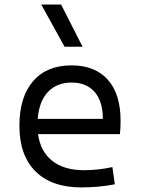

<svg xmlns="http://www.w3.org/2000/svg" viewBox="-20 -815 626 845"><path d="M337.9 9.8Q207.5 9.8 136.5 -60.5Q65.4 -130.9 65.4 -261.7Q65.4 -387.7 125.5 -457.5Q185.5 -527.3 294.9 -527.3Q397.9 -527.3 454.3 -464.4Q510.7 -401.4 510.7 -283.2Q510.7 -250.5 507.8 -224.6H147.5Q158.2 -147.5 210.4 -106.7Q262.7 -65.9 349.6 -65.9Q410.2 -65.9 474.6 -79.6L485.4 -3.9Q445.3 3.9 407.7 6.8Q370.1 9.8 337.9 9.8ZM146 -292H432.6Q432.6 -368.7 396.5 -410.2Q360.4 -451.7 295.9 -451.7Q230 -451.7 190.9 -410.2Q151.9 -368.7 146 -292ZM264.2 -609.4 161.6 -794.9H249L343.3 -609.4Z"/></svg>

Font: CaskaydiaMono NF SemiLight
Style: Regular
Weight: 350
Designer: Aaron Bell
Foundry: Saja Typeworks
Version: Version 2111.001; ttfautohint (v1.8.4);Nerd Fonts 3.1.1